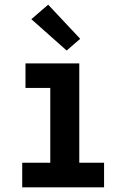

<svg xmlns="http://www.w3.org/2000/svg" viewBox="-20 -801 540 821"><path d="M75 0V-105H195V-425H89V-530H319V-105H425V0ZM265 -585 114 -719 186 -781 323 -635Z"/></svg>

Font: Iosevka Slab Extrabold
Style: Regular
Weight: 800
Monospace: yes
Designer: Belleve Invis
Foundry: Belleve Invis
Version: Version 11.1.1; ttfautohint (v1.8.3)